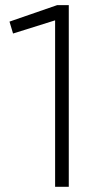

<svg xmlns="http://www.w3.org/2000/svg" viewBox="-20 -720 372 740"><path d="M200.2 -700.2Q210.9 -700.2 245.1 -700.2Q245.1 -525.4 245.1 0Q231.4 0 192.4 0Q192.4 -160.2 192.4 -641.6Q151.4 -628.9 30.3 -590.8Q26.4 -602.5 16.6 -636.7Q62.5 -652.3 200.2 -700.2Z"/></svg>

Font: LeFont
Style: ExtraLight
Weight: 200
Designer: Leryon MEDIA
Version: Version 1.0